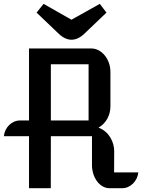

<svg xmlns="http://www.w3.org/2000/svg" viewBox="-38 -997 752 1017"><path d="M115.7 0H231L231.4 -275.4H449.2V-123C449.2 -55.2 491.2 0 542 0H609.4C652.3 0 689.9 -37.6 694.8 -84H566.4L566.9 -196.8C566.9 -241.7 541.5 -299.8 483.9 -320.8C524.4 -344.7 546.9 -386.7 546.9 -434.1V-616.2C546.9 -685.5 498.5 -740.2 446.8 -740.2H115.7V-358.9H67.9C23.9 -358.9 -13.2 -321.3 -17.6 -275.4H115.7ZM231.4 -358.9V-656.7H431.2V-358.9ZM340.3 -786.6C363.3 -786.6 385.7 -796.4 409.2 -818.8L525.9 -930.2C513.7 -947.3 503.4 -958.5 490.7 -976.6C440.9 -949.2 389.2 -918.9 340.3 -892.6L192.9 -976.6C178.7 -958.5 170.4 -949.2 155.8 -930.2L272.5 -818.8C295.9 -795.9 320.3 -786.6 340.3 -786.6Z"/></svg>

Font: Atomic Age
Style: Regular
Weight: 400
Designer: James Grieshaber
Foundry: James Grieshaber
Version: Version 1.002